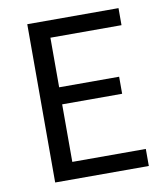

<svg xmlns="http://www.w3.org/2000/svg" viewBox="-76 -720 679 784"><g transform="rotate(-10 263.5 -328.0)"><path d="M89.7 0V-656.3H468V-585.6H173.2V-380H421.9V-309.3H173.2V-70.7H478V0Z"/></g></svg>

Font: Source Sans 3 Variable
Style: Regular
Weight: 200
Designer: Paul D. Hunt
Foundry: Adobe Systems Incorporated
Version: Version 3.026